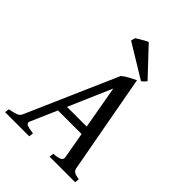

<svg xmlns="http://www.w3.org/2000/svg" viewBox="-259 -953 1066 1066"><g transform="rotate(45 273.5 -420.0)"><path d="M202.6 -263.7H357.4L312.5 -517.6ZM366.7 -214.4H181.2L113.8 -59.1Q107.4 -43.9 121.8 -37.4Q136.2 -30.8 173.3 -25.9L169.9 0H-19.5L-16.1 -25.9Q15.1 -31.7 33.2 -38.3Q51.3 -44.9 57.6 -59.1L292.5 -596.2Q309.1 -610.4 332.8 -623Q356.4 -635.7 373 -643.1L480 -59.1Q482.4 -45.9 492.4 -38.1Q502.4 -30.3 533.2 -25.9L530.3 0H330.1L333 -25.9Q367.7 -28.3 382.3 -35.9Q397 -43.5 394 -59.1ZM418 -681.2Q405.8 -663.6 392.1 -655.3L193.8 -775.9L200.2 -800.8Q206.5 -805.2 220 -813.2Q233.4 -821.3 247.3 -828.9Q261.2 -836.4 268.6 -839.8Z"/></g></svg>

Font: Gentium Book Plus
Style: Italic
Weight: 400
Italic angle: -8°
Designer: Victor Gaultney, Annie Olsen, Iska Routamaa, Becca Hirsbrunner
Foundry: SIL International
Version: Version 6.101